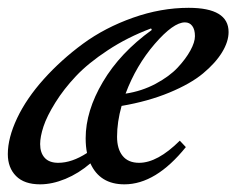

<svg xmlns="http://www.w3.org/2000/svg" viewBox="-27 -465 610 496"><path d="M76.7 11.2Q35.6 11.2 14.4 -10.3Q-6.8 -31.7 -6.8 -66.9Q-6.8 -108.9 17.3 -159.9Q41.5 -210.9 86.2 -260.7Q130.9 -310.5 187.5 -352.1Q244.1 -393.6 316.4 -419.2Q388.7 -444.8 460.4 -444.8Q563.5 -444.8 563.5 -382.3Q563.5 -357.4 546.6 -329.8Q529.8 -302.2 497.6 -275.4Q465.3 -248.5 410.4 -225.8Q355.5 -203.1 287.1 -191.4Q275.4 -149.9 275.4 -111.8Q275.4 -80.1 289.8 -62.3Q304.2 -44.4 332.5 -44.4Q379.9 -44.4 437.5 -101.6L453.1 -85Q375.5 11.2 294.4 11.2Q231 11.2 206.5 -43Q176.3 -17.1 142.1 -2.9Q107.9 11.2 76.7 11.2ZM450.7 -407.2Q420.9 -407.2 372.8 -351.6Q324.7 -295.9 297.4 -223.1Q339.4 -229.5 375 -248.5Q410.6 -267.6 431.9 -290.3Q453.1 -313 464.8 -334.5Q476.6 -356 476.6 -371.6Q476.6 -388.7 469.7 -397.9Q462.9 -407.2 450.7 -407.2ZM76.7 -92.8Q76.7 -70.3 88.4 -57.4Q100.1 -44.4 123.5 -44.4Q158.7 -44.4 197.8 -69.8Q194.3 -86.4 194.3 -107.9Q194.3 -178.2 238.8 -253.4Q283.2 -328.6 365.2 -387.7L363.3 -391.6Q302.2 -368.7 251.5 -335.2Q200.7 -301.8 169.2 -268.3Q137.7 -234.9 116 -200Q94.2 -165 85.4 -138.4Q76.7 -111.8 76.7 -92.8Z"/></svg>

Font: Elstob Medium
Style: Italic
Weight: 500
Italic angle: -20°
Designer: Peter S. Baker
Version: Version 1.015